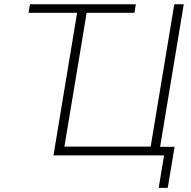

<svg xmlns="http://www.w3.org/2000/svg" viewBox="-20 -748 917 924"><path d="M117.2 -686.5 124.5 -727.5H633.8L627 -686.5ZM743.7 0H237.3L357.9 -727.5H403.8L290 -42.5H705.1L818.8 -727.5H864.3ZM743.7 156.2 769.5 0H722.2L729 -41.5H820.3L787.1 156.2Z"/></svg>

Font: Inter 20pt ExtraLight
Style: Italic
Weight: 250
Italic angle: -9.3988°
Version: Version 4.001;git-66647c0bb